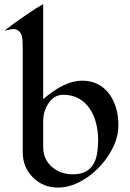

<svg xmlns="http://www.w3.org/2000/svg" viewBox="-35 -853 604 889"><path d="M165 -394Q263.7 -479.5 344.7 -479.5Q427.7 -479.5 473.6 -414.1Q513.2 -357.4 513.2 -272Q513.2 -206.5 470.7 -138.7Q429.2 -72.8 366.2 -29.8Q298.8 15.6 233.4 15.6Q164.6 15.6 117.2 -31.7Q70.3 -78.6 70.3 -147.9V-631.8Q70.3 -673.3 65.9 -687Q55.7 -718.3 25.9 -718.3Q17.6 -718.3 5.4 -715.3Q-6.8 -712.4 -14.6 -710.9Q33.7 -748.5 58.1 -764.6Q82.5 -780.8 109.4 -799.6Q136.2 -818.4 165 -833.5ZM414.6 -142.6Q419.4 -171.9 419.4 -207.5Q419.4 -243.2 410.4 -280.5Q401.4 -317.9 381.8 -347.7Q337.9 -414.1 257.8 -414.1Q215.3 -414.1 189 -374Q165 -337.4 165 -291.5V-170.9Q165 -116.2 204.6 -81.1Q243.7 -45.9 302.7 -45.9Q398.4 -45.9 414.6 -142.6Z"/></svg>

Font: Fondamento
Style: Regular
Weight: 400
Version: Version 1.000